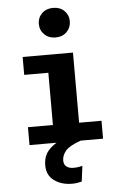

<svg xmlns="http://www.w3.org/2000/svg" viewBox="-68 -876 751 1183"><g transform="rotate(-5 307.5 -285.0)"><path d="M404.6 -544.6V-110.8H543.1V0H88.2V-110.8H242.6V-433.8H93.3V-544.6ZM306.7 -829.7Q348.7 -829.7 375.4 -803.6Q402.1 -777.4 402.1 -738.5Q402.1 -699.5 375.4 -673.1Q348.7 -646.7 306.7 -646.7Q264.1 -646.7 237.2 -673.1Q210.3 -699.5 210.3 -738.5Q210.3 -777.4 237.2 -803.6Q264.1 -829.7 306.7 -829.7ZM386.7 -52.8 404.6 0Q333.3 25.1 310 53.3Q286.7 81.5 286.7 112.8Q286.7 137.9 302.8 150.5Q319 163.1 346.2 163.1Q362.6 163.1 375.6 161Q388.7 159 401.5 155.9L389.2 251.8Q375.4 255.4 361 257.7Q346.7 260 328.7 260Q263.6 260 218.7 227.2Q173.8 194.4 173.8 133.3Q173.8 79.5 202.1 44.9Q230.3 10.3 278.7 -12.3Q327.2 -34.9 386.7 -52.8Z"/></g></svg>

Font: FiraCode Nerd Font
Style: Bold
Weight: 700
Designer: Carrois Corporate, Edenspiekermann AG, Nikita Prokopov
Foundry: Carrois Corporate, Edenspiekermann AG, Nikita Prokopov
Version: Version 6.002;Nerd Fonts 2.1.0